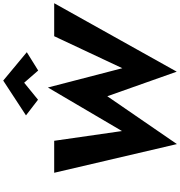

<svg xmlns="http://www.w3.org/2000/svg" viewBox="16 -1064 1093 1164"><g transform="rotate(-90 562.0 -482.5)"><path d="M642 -882 716 -797 827 -866 655 -1009 444 -871 539 -798ZM730 -287 613 -738 349 -289 290 -700H96L270 44L560 -378L709 43L1124 -700H924Z"/></g></svg>

Font: Jost*
Style: Bold Italic
Weight: 700
Italic angle: -10°
Version: Version 3.7